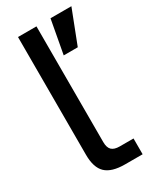

<svg xmlns="http://www.w3.org/2000/svg" viewBox="-185 -782 701 844"><g transform="rotate(-30 165.5 -360.0)"><path d="M60.1 -720.2H153.8V-132.8Q153.8 -105 166.5 -92.5Q179.2 -80.1 207 -80.1H276.9V0H188Q120.6 0 90.3 -28.8Q60.1 -57.6 60.1 -122.1ZM193.8 -549.8 225.1 -720.2H331.1L265.1 -549.8Z"/></g></svg>

Font: Aspekta 450
Style: Regular
Weight: 450
Designer: Ivo Dolenc
Version: Version 2.000